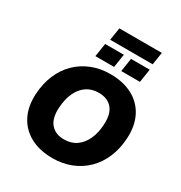

<svg xmlns="http://www.w3.org/2000/svg" viewBox="-232 -1194 1291 1370"><g transform="rotate(30 413.5 -509.5)"><path d="M400 11Q294 11 217.5 -30Q141 -71 102 -147Q63 -223 69 -327Q74 -415 104.5 -487Q135 -559 187 -610Q239 -661 308.5 -688.5Q378 -716 460 -716Q566 -716 642.5 -675.5Q719 -635 758 -559Q797 -483 791 -379Q786 -290 755.5 -218Q725 -146 673 -95Q621 -44 551.5 -16.5Q482 11 400 11ZM404 -146Q463 -146 505 -175.5Q547 -205 571.5 -258.5Q596 -312 599 -383Q604 -470 565.5 -514.5Q527 -559 455 -559Q397 -559 355 -530Q313 -501 289 -448Q265 -395 261 -323Q256 -236 294.5 -191Q333 -146 404 -146ZM335 -927 351 -1030H701L685 -927ZM302 -773 319 -883H473L456 -773ZM515 -773 532 -883H686L669 -773Z"/></g></svg>

Font: Nunito Sans 10pt Black
Style: Italic
Weight: 900
Italic angle: -9°
Designer: Vernon Adams
Foundry: Vernon Adams
Version: Version 3.101;gftools[0.9.27]